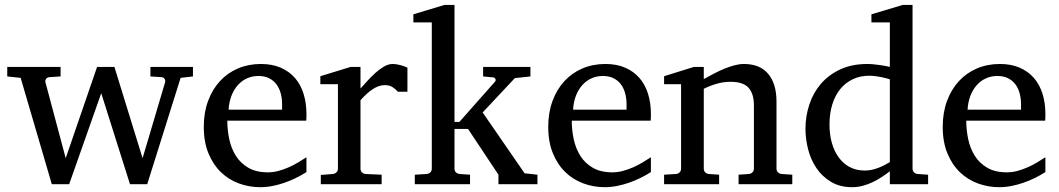

<svg xmlns="http://www.w3.org/2000/svg" viewBox="-20 -757 4350 789"><path d="M722.2 -437 585 0H514.2L396 -374L264.2 0H192.9L64.9 -437L9.8 -442.9V-481.9H229V-442.9L182.1 -439.9Q173.8 -439 169.2 -432.6Q164.6 -426.3 167 -418L250 -106.9L378.9 -481.9H450.2L565.9 -106.9L658.2 -418Q660.6 -425.8 656.5 -432.4Q652.3 -439 644 -439.9L598.1 -442.9V-481.9H772.9V-442.9Z M1239.3 -49.8Q1218.3 -36.6 1195.6 -25.4Q1172.9 -14.2 1148.7 -5.9Q1124.5 2.4 1099.6 7.3Q1074.7 12.2 1049.3 12.2Q1003.9 12.2 961.9 -3.2Q919.9 -18.6 887.9 -49.3Q856 -80.1 836.7 -126.7Q817.4 -173.3 817.4 -235.8Q817.4 -294.4 835 -342Q852.5 -389.6 883.8 -423.6Q915 -457.5 958 -475.8Q1001 -494.1 1052.2 -494.1Q1098.6 -494.1 1133.8 -478.8Q1168.9 -463.4 1192.4 -436.3Q1215.8 -409.2 1227.5 -371.3Q1239.3 -333.5 1239.3 -289.1V-275.9Q1239.3 -268.1 1238.3 -261.2H914.1Q914.1 -223.1 922.1 -185.1Q930.2 -147 949.2 -116.7Q968.3 -86.4 1000.5 -67.6Q1032.7 -48.8 1081.1 -48.8Q1102.5 -48.8 1123.5 -54.4Q1144.5 -60.1 1164.8 -68.8Q1185.1 -77.6 1203.6 -88.6Q1222.2 -99.6 1239.3 -110.8ZM1139.2 -328.1Q1139.2 -353 1133.3 -374.3Q1127.4 -395.5 1115.5 -411.1Q1103.5 -426.8 1085.2 -435.8Q1066.9 -444.8 1042 -444.8Q1017.1 -444.8 995.6 -435.3Q974.1 -425.8 957.8 -407.7Q941.4 -389.6 931.4 -364Q921.4 -338.4 919.4 -306.2H1139.2Z M1615.2 -379.9Q1605.5 -391.1 1592.8 -399.2Q1580.1 -407.2 1561.5 -407.2Q1537.1 -407.2 1512.2 -390.9Q1487.3 -374.5 1461.4 -345.2V-64Q1461.4 -54.7 1467.3 -48.8Q1473.1 -43 1482.4 -42L1548.3 -39.1V0H1298.3V-38.1L1347.7 -42Q1356.4 -43 1362.5 -48.8Q1368.7 -54.7 1368.7 -64V-411.1H1296.4V-443.8L1420.4 -481.9H1461.4V-393.1Q1472.2 -404.8 1487.5 -422.1Q1502.9 -439.5 1520.5 -455.6Q1538.1 -471.7 1556.9 -482.9Q1575.7 -494.1 1593.3 -494.1Q1601.1 -494.1 1609.9 -492.7Q1618.7 -491.2 1627 -489Q1635.3 -486.8 1642.3 -484.1Q1649.4 -481.4 1654.3 -479V-379.9Z M2028.3 0V-39.1L1903.3 -227.1H1847.7V-64Q1847.7 -54.7 1853.5 -48.8Q1859.4 -43 1868.7 -42L1911.6 -39.1V0H1684.6V-39.1L1733.4 -42Q1742.7 -43 1748.5 -48.8Q1754.4 -54.7 1754.4 -64V-665H1678.7V-698.2L1806.6 -736.8H1847.7V-255.9H1867.7L2014.6 -421.9Q2018.6 -426.8 2015.9 -432.4Q2013.2 -438 2006.3 -439L1965.3 -442.9V-481.9H2159.7V-442.9L2095.7 -436L1963.4 -294.9L2135.7 -44.9L2188.5 -39.1V0Z M2654.8 -49.8Q2633.8 -36.6 2611.1 -25.4Q2588.4 -14.2 2564.2 -5.9Q2540 2.4 2515.1 7.3Q2490.2 12.2 2464.8 12.2Q2419.4 12.2 2377.4 -3.2Q2335.4 -18.6 2303.5 -49.3Q2271.5 -80.1 2252.2 -126.7Q2232.9 -173.3 2232.9 -235.8Q2232.9 -294.4 2250.5 -342Q2268.1 -389.6 2299.3 -423.6Q2330.6 -457.5 2373.5 -475.8Q2416.5 -494.1 2467.8 -494.1Q2514.2 -494.1 2549.3 -478.8Q2584.5 -463.4 2607.9 -436.3Q2631.3 -409.2 2643.1 -371.3Q2654.8 -333.5 2654.8 -289.1V-275.9Q2654.8 -268.1 2653.8 -261.2H2329.6Q2329.6 -223.1 2337.6 -185.1Q2345.7 -147 2364.7 -116.7Q2383.8 -86.4 2416 -67.6Q2448.2 -48.8 2496.6 -48.8Q2518.1 -48.8 2539.1 -54.4Q2560.1 -60.1 2580.3 -68.8Q2600.6 -77.6 2619.1 -88.6Q2637.7 -99.6 2654.8 -110.8ZM2554.7 -328.1Q2554.7 -353 2548.8 -374.3Q2543 -395.5 2531 -411.1Q2519 -426.8 2500.7 -435.8Q2482.4 -444.8 2457.5 -444.8Q2432.6 -444.8 2411.1 -435.3Q2389.6 -425.8 2373.3 -407.7Q2356.9 -389.6 2346.9 -364Q2336.9 -338.4 2335 -306.2H2554.7Z M3015.1 0V-39.1L3057.1 -42Q3065.9 -43 3072 -48.8Q3078.1 -54.7 3078.1 -64V-324.2Q3078.1 -371.6 3056.2 -396.2Q3034.2 -420.9 2981.9 -420.9Q2953.1 -420.9 2925.3 -412.8Q2897.5 -404.8 2872.1 -392.1V-64Q2872.1 -54.7 2877.9 -48.8Q2883.8 -43 2893.1 -42L2935.1 -39.1V0H2709V-39.1L2757.8 -42Q2767.1 -43 2772.9 -48.8Q2778.8 -54.7 2778.8 -64V-411.1H2709V-443.8L2831.1 -481.9H2872.1V-432.1Q2893.1 -443.8 2914.8 -455.1Q2936.5 -466.3 2958 -475.1Q2979.5 -483.9 2999.5 -489Q3019.5 -494.1 3037.1 -494.1Q3102.5 -494.1 3136.7 -453.6Q3170.9 -413.1 3170.9 -339.8V-64Q3170.9 -54.7 3177 -48.8Q3183.1 -43 3191.9 -42L3235.8 -39.1V0Z M3636.7 -431.2Q3630.4 -433.1 3620.4 -435.8Q3610.4 -438.5 3598.9 -440.7Q3587.4 -442.9 3575 -444.3Q3562.5 -445.8 3551.8 -445.8Q3514.6 -445.8 3484.4 -431.4Q3454.1 -417 3432.9 -390.9Q3411.6 -364.7 3400.1 -327.6Q3388.7 -290.5 3388.7 -245.1Q3388.7 -204.1 3398.4 -169.7Q3408.2 -135.3 3426.8 -109.9Q3445.3 -84.5 3472.2 -70.3Q3499 -56.2 3533.7 -56.2Q3548.8 -56.2 3563 -59.3Q3577.1 -62.5 3590.3 -67.6Q3603.5 -72.8 3615.2 -78.9Q3627 -85 3636.7 -90.8ZM3636.7 0V-53.2Q3619.6 -40 3601.3 -28.1Q3583 -16.1 3563.7 -7.3Q3544.4 1.5 3524.2 6.8Q3503.9 12.2 3481.9 12.2Q3431.6 12.2 3395.3 -9.5Q3358.9 -31.2 3335.4 -65.7Q3312 -100.1 3301 -142.8Q3290 -185.5 3290 -228Q3290 -278.8 3305.7 -326.9Q3321.3 -375 3353 -412.1Q3384.8 -449.2 3432.6 -471.7Q3480.5 -494.1 3544.9 -494.1Q3556.6 -494.1 3570.3 -492.7Q3584 -491.2 3596.9 -489.5Q3609.9 -487.8 3620.4 -485.6Q3630.9 -483.4 3636.7 -481.9V-665H3561V-698.2L3689.9 -736.8H3730V-64Q3730 -54.7 3735.8 -48.8Q3741.7 -43 3751 -42L3793.9 -39.1V0Z M4275.9 -49.8Q4254.9 -36.6 4232.2 -25.4Q4209.5 -14.2 4185.3 -5.9Q4161.1 2.4 4136.2 7.3Q4111.3 12.2 4085.9 12.2Q4040.5 12.2 3998.5 -3.2Q3956.5 -18.6 3924.6 -49.3Q3892.6 -80.1 3873.3 -126.7Q3854 -173.3 3854 -235.8Q3854 -294.4 3871.6 -342Q3889.2 -389.6 3920.4 -423.6Q3951.7 -457.5 3994.6 -475.8Q4037.6 -494.1 4088.9 -494.1Q4135.3 -494.1 4170.4 -478.8Q4205.6 -463.4 4229 -436.3Q4252.4 -409.2 4264.2 -371.3Q4275.9 -333.5 4275.9 -289.1V-275.9Q4275.9 -268.1 4274.9 -261.2H3950.7Q3950.7 -223.1 3958.7 -185.1Q3966.8 -147 3985.8 -116.7Q4004.9 -86.4 4037.1 -67.6Q4069.3 -48.8 4117.7 -48.8Q4139.2 -48.8 4160.2 -54.4Q4181.2 -60.1 4201.4 -68.8Q4221.7 -77.6 4240.2 -88.6Q4258.8 -99.6 4275.9 -110.8ZM4175.8 -328.1Q4175.8 -353 4169.9 -374.3Q4164.1 -395.5 4152.1 -411.1Q4140.1 -426.8 4121.8 -435.8Q4103.5 -444.8 4078.6 -444.8Q4053.7 -444.8 4032.2 -435.3Q4010.7 -425.8 3994.4 -407.7Q3978 -389.6 3968 -364Q3958 -338.4 3956.1 -306.2H4175.8Z"/></svg>

Font: Charis SIL Viet
Style: Regular
Weight: 400
Foundry: SIL International
Version: Version 5.000